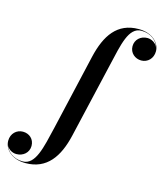

<svg xmlns="http://www.w3.org/2000/svg" viewBox="-351 -867 1055 1233"><g transform="rotate(15 176.0 -250.0)"><path d="M181 11.5 298.5 -494.5C330.5 -631 351 -754 436.5 -754C501.5 -754 543 -715 554.5 -673.5C543.5 -701.5 514 -719 485.5 -719C441 -719 406 -687.5 406 -643.5C406 -598 443 -569 483 -569C526 -569 560 -602.5 560 -650C560 -703 511 -760 416.5 -760C274 -760 207.5 -658.5 173 -511.5L56.5 -6C24 130.5 1 254 -84.5 254C-148 254 -189 217 -202 176.5C-190.5 203.5 -163 219 -135.5 219C-91 219 -54.5 188.5 -54.5 143.5C-54.5 98 -88.5 69 -131 69C-172.5 69 -208 101 -208 149.5C-208 203 -159 260 -64.5 260C78.5 260 147 157.5 181 11.5Z"/></g></svg>

Font: Bodoni* 96pt
Style: Bold Italic
Weight: 700
Italic angle: -13°
Version: Version 2.3